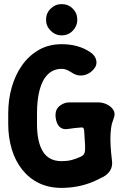

<svg xmlns="http://www.w3.org/2000/svg" viewBox="-20 -898 597 934"><path d="M280 16Q217 16 169 -7.5Q121 -31 87.5 -73.5Q54 -116 37 -173Q20 -230 20 -295V-347Q20 -413 37 -473Q54 -533 87 -580Q120 -627 168.5 -655Q217 -683 280 -683Q361 -683 418 -645Q444 -628 448.5 -603Q453 -578 432 -557L430 -555Q412 -537 387 -532Q362 -527 339 -539Q325 -548 310.5 -555.5Q296 -563 280 -563Q240 -563 213 -536.5Q186 -510 173 -461.5Q160 -413 160 -347V-295Q160 -207 189 -160.5Q218 -114 280 -114Q306 -114 328 -119.5Q350 -125 371 -135Q387 -142 391 -153.5Q395 -165 394 -188.5Q393 -212 390 -254Q390 -264 387.5 -271.5Q385 -279 376 -278Q359 -277 342.5 -275Q326 -273 306 -270Q288 -268 275 -277Q262 -286 256 -303.5Q250 -321 250 -339Q250 -367 271 -383.5Q292 -400 319 -400H456Q480 -400 500.5 -390Q521 -380 531.5 -363Q542 -346 534 -325L524 -295Q520 -278 518 -251Q516 -224 518 -189.5Q520 -155 525 -114Q528 -88 515.5 -68Q503 -48 479 -36L438 -16Q437 -15 434.5 -14.5Q432 -14 430 -13Q394 2 355.5 9Q317 16 280 16ZM204 -802Q204 -834 226.5 -856Q249 -878 280 -878Q312 -878 334 -856Q356 -834 356 -802Q356 -771 334 -748.5Q312 -726 280 -726Q249 -726 226.5 -748.5Q204 -771 204 -802Z"/></svg>

Font: Winky Sans SemiBold
Style: Regular
Weight: 600
Designer: Simon Atzbach
Foundry: typofactur
Version: Version 1.205